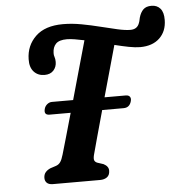

<svg xmlns="http://www.w3.org/2000/svg" viewBox="-53 -810 822 862"><g transform="rotate(-5 357.5 -379.5)"><path d="M345.5 -113.5Q341.5 -96.5 345 -89.2Q348.5 -82 357.5 -78.5L385 -69.5Q408.5 -57.5 407.5 -37Q407 -18 394.8 -9Q382.5 0 363.5 0H151Q132 0 123.2 -9Q114.5 -18 115 -32Q115.5 -47 123.8 -56.5Q132 -66 146 -72L170.5 -80Q183.5 -84 191.2 -94.8Q199 -105.5 205.5 -128.5Q213 -153.5 227 -202.8Q241 -252 258 -312H163Q136 -312 144 -340.5Q147.5 -352.5 157.2 -360.2Q167 -368 178.5 -368H274Q294.5 -441 314.5 -512.2Q334.5 -583.5 348 -631Q324.5 -636 304.5 -639.2Q284.5 -642.5 269.5 -642.5Q235 -642.5 220.2 -627.5Q205.5 -612.5 205 -586Q204.5 -576.5 207.8 -567.5Q211 -558.5 211 -545.5Q211 -523 196.8 -507.2Q182.5 -491.5 156.5 -491.5Q126.5 -491.5 108.2 -511.5Q90 -531.5 91 -568Q92 -629.5 134.5 -670.5Q177 -711.5 258 -711.5Q298.5 -711.5 341.5 -703.5Q384.5 -695.5 425.2 -685.2Q466 -675 500.5 -667.2Q535 -659.5 558 -659.5Q588.5 -659.5 598 -686Q601 -693.5 602 -699.2Q603 -705 604.5 -710.5Q611 -733.5 623.8 -746.2Q636.5 -759 661 -759Q686 -759 700.8 -742Q715.5 -725 715 -690.5Q714.5 -639.5 682.5 -609Q650.5 -578.5 594.5 -578.5Q573.5 -578.5 543.8 -584.2Q514 -590 480 -598.5Q465.5 -547 448.8 -487Q432 -427 415.5 -368H511.5Q524 -368 529.5 -360.5Q535 -353 531.5 -340.5Q524 -312 496.5 -312H400Q381 -244.5 366.5 -191Q352 -137.5 345.5 -113.5Z"/></g></svg>

Font: Fraunces 72pt SuperSoft SemiBold
Style: Italic
Weight: 600
Italic angle: -16°
Version: Version 1.000;[b76b70a41]